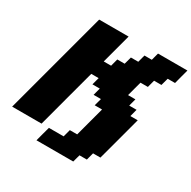

<svg xmlns="http://www.w3.org/2000/svg" viewBox="-211 -1081 1407 1413"><g transform="rotate(30 492.0 -375.0)"><path d="M278.8 125H591.3L608.4 62.5H670.9L687.5 0H750Q767.1 -62.5 800.5 -187.5Q834 -312.5 850.6 -375H788.1L804.7 -437.5H742.2L758.8 -500H696.3Q701.7 -520.5 712.9 -562.3Q724.1 -604 730 -625H792.5L809.1 -687.5H871.6L888.7 -750H951.2Q956.5 -770.5 967.5 -812.5Q978.5 -854.5 984.4 -875H734.4L717.8 -812.5H655.3L638.7 -750H576.2L559.1 -687.5H496.6L480 -625H417.5Q428.7 -667 450.9 -750Q473.1 -833 484.4 -875H234.4Q195.3 -729 117.2 -437.5Q39.1 -146 0 0H250Q272 -83 316.7 -250Q361.3 -417 383.8 -500H446.3L429.7 -437.5H492.2L475.6 -375H538.1L521 -312.5H583.5Q572.3 -271 550 -187.5Q527.8 -104 516.6 -62.5H454.1L437.5 0H312.5Q306.6 21 295.4 62.5Q284.2 104 278.8 125Z"/></g></svg>

Font: Faithful 32x
Style: BoldOblique
Weight: 400
Foundry: Faithful Resource Pack
Version: Version 1.0; January 27, 2023